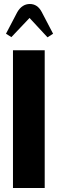

<svg xmlns="http://www.w3.org/2000/svg" viewBox="-20 -942 289 962"><path d="M204 -690V0H45V-690ZM67 -882Q91 -922 129.5 -922Q168 -922 189 -882L246 -773L218 -755L128 -852L37 -756L10 -773Z"/></svg>

Font: Trochut
Style: Bold
Weight: 700
Designer: Andreu Balius
Foundry: Andreu Balius
Version: Version 1.001